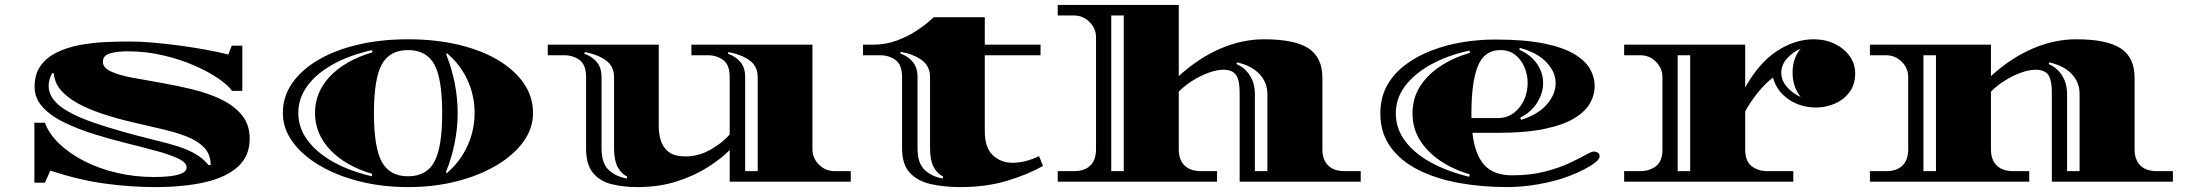

<svg xmlns="http://www.w3.org/2000/svg" viewBox="-20 -740 8900 782"><path d="M612 22Q511 22 406 7.5Q301 -7 185 -45L163 4H120V-240H163Q180 -194 222 -154Q264 -114 324 -83.5Q384 -53 456.5 -36Q529 -19 608 -19Q639 -19 669 -22Q699 -25 719.5 -33.5Q740 -42 740 -58Q740 -78 706.5 -94Q673 -110 618 -125Q563 -140 496.5 -156.5Q430 -173 364 -193.5Q298 -214 243 -240.5Q188 -267 154.5 -303Q121 -339 121 -386Q121 -439 146 -473Q171 -507 212.5 -527Q254 -547 304.5 -556.5Q355 -566 408 -568.5Q461 -571 507 -571Q549 -571 602 -566.5Q655 -562 711 -554.5Q767 -547 818.5 -537.5Q870 -528 910 -518Q913 -527 917 -536.5Q921 -546 924 -554H967V-370H925Q910 -392 870.5 -419.5Q831 -447 773 -472.5Q715 -498 645 -514.5Q575 -531 499 -531Q457 -531 428 -522.5Q399 -514 399 -488Q399 -464 431.5 -449Q464 -434 517 -424Q570 -414 634 -403Q698 -392 762 -376.5Q826 -361 879 -336Q932 -311 964.5 -272Q997 -233 997 -175Q997 -105 949.5 -61.5Q902 -18 815.5 2Q729 22 612 22ZM830 -67 838 -68Q838 -112 810.5 -140Q783 -168 736.5 -185.5Q690 -203 632 -216Q574 -229 512 -244Q453 -258 398.5 -276Q344 -294 300 -317.5Q256 -341 229 -371.5Q202 -402 199 -442H192Q178 -414 178 -391Q178 -345 224 -308.5Q270 -272 364.5 -239.5Q459 -207 604 -171Q664 -157 705.5 -143.5Q747 -130 777 -112.5Q807 -95 830 -67Z M1642 22Q1536 22 1443.5 -1.5Q1351 -25 1281 -66.5Q1211 -108 1171.5 -162.5Q1132 -217 1132 -280Q1132 -346 1169.5 -400.5Q1207 -455 1275.5 -495.5Q1344 -536 1437.5 -558Q1531 -580 1642 -580Q1753 -580 1846.5 -558Q1940 -536 2008 -495.5Q2076 -455 2113.5 -400.5Q2151 -346 2151 -280Q2151 -217 2111.5 -162.5Q2072 -108 2002 -66.5Q1932 -25 1840 -1.5Q1748 22 1642 22ZM1494 -22 1496 -32Q1387 -64 1325 -129.5Q1263 -195 1263 -280Q1263 -365 1324.5 -429.5Q1386 -494 1497 -527L1495 -536Q1402 -515 1334.5 -477Q1267 -439 1231 -389Q1195 -339 1195 -280Q1195 -192 1275 -123.5Q1355 -55 1494 -22ZM1642 -22Q1717 -22 1749 -81Q1781 -140 1781 -279Q1781 -419 1749 -477.5Q1717 -536 1642 -536Q1567 -536 1535 -477.5Q1503 -419 1503 -279Q1503 -140 1535 -81Q1567 -22 1642 -22ZM1800 -35Q1854 -81 1883.5 -145Q1913 -209 1913 -280Q1913 -351 1884 -414Q1855 -477 1801 -523L1797 -520Q1844 -400 1844 -280Q1844 -158 1796 -38Z M2576 22Q2518 22 2470.5 10Q2423 -2 2395 -36Q2367 -70 2367 -136V-426Q2367 -476 2340.5 -495.5Q2314 -515 2277 -515H2211V-558H2663V-225Q2663 -201 2670 -172.5Q2677 -144 2700.5 -123.5Q2724 -103 2772 -103Q2826 -103 2874 -130.5Q2922 -158 2952 -192V-426Q2952 -476 2925.5 -495.5Q2899 -515 2862 -515H2796V-558H3289V-132Q3289 -96 3315.5 -69.5Q3342 -43 3379 -43H3445V0H2952V-129Q2919 -95 2864.5 -60Q2810 -25 2737.5 -1.5Q2665 22 2576 22ZM2533 -13 2534 -21Q2510 -33 2495.5 -60Q2481 -87 2481 -136V-426Q2481 -470 2448 -494Q2415 -518 2362 -528L2360 -521Q2392 -510 2411 -487Q2430 -464 2430 -426V-136Q2430 -76 2458.5 -48.5Q2487 -21 2533 -13ZM3015 -43H3066V-426Q3066 -470 3033 -494Q3000 -518 2947 -528L2945 -521Q2977 -510 2996 -487Q3015 -464 3015 -426Z M3892 22Q3826 22 3772 10Q3718 -2 3686 -36Q3654 -70 3654 -136V-426Q3654 -476 3627.5 -495.5Q3601 -515 3564 -515H3495V-558H3535Q3588 -558 3633 -575Q3678 -592 3711.5 -614Q3745 -636 3764 -653Q3783 -670 3783 -670H3991V-558H4218V-515H3991V-205Q3991 -139 4023.5 -108Q4056 -77 4105 -77Q4155 -77 4212 -104L4228 -64Q4166 -29 4081 -3.5Q3996 22 3892 22ZM3647 -522Q3679 -511 3698 -487.5Q3717 -464 3717 -426V-136Q3717 -76 3745.5 -48.5Q3774 -21 3820 -13L3821 -21Q3797 -33 3782.5 -60Q3768 -87 3768 -136V-426Q3768 -470 3735 -494.5Q3702 -519 3649 -529Z M4288 0V-43H4354Q4398 -43 4421 -66Q4444 -89 4444 -132V-588Q4444 -624 4417.5 -650.5Q4391 -677 4354 -677H4288V-720H4781V-430Q4862 -504 4950.5 -542Q5039 -580 5128 -580Q5253 -580 5309.5 -543Q5366 -506 5366 -423V-132Q5366 -89 5389.5 -66Q5413 -43 5456 -43H5522V0H5029V-364Q5029 -414 5014 -435Q4999 -456 4963 -456Q4937 -456 4904.5 -444.5Q4872 -433 4839.5 -413Q4807 -393 4781 -367V-132Q4781 -89 4804.5 -66Q4828 -43 4871 -43H4937V0ZM4506 -43H4557V-677H4506ZM5091 -43H5142V-357Q5142 -404 5109.5 -438.5Q5077 -473 5018 -486L5016 -479Q5051 -464 5071 -432Q5091 -400 5091 -357Z M6119 22Q6015 22 5921.5 5Q5828 -12 5756 -48.5Q5684 -85 5643 -142Q5602 -199 5602 -278Q5602 -343 5629.5 -392Q5657 -441 5704.5 -476.5Q5752 -512 5812.5 -535Q5873 -558 5939 -568.5Q6005 -579 6069 -579Q6189 -579 6268 -563Q6347 -547 6392.5 -519.5Q6438 -492 6456.5 -458.5Q6475 -425 6475 -389Q6475 -354 6456.5 -320.5Q6438 -287 6394 -259.5Q6350 -232 6273 -215.5Q6196 -199 6078 -199H5977Q5987 -111 6025 -68.5Q6063 -26 6139 -26Q6212 -26 6269.5 -40.5Q6327 -55 6369 -74.5Q6411 -94 6437 -108.5Q6463 -123 6472 -123Q6478 -123 6486.5 -119Q6495 -115 6495 -103Q6495 -92 6477 -78Q6459 -64 6431 -49.5Q6403 -35 6371 -23Q6316 -2 6248 10Q6180 22 6119 22ZM6175 -252Q6244 -273 6280 -314.5Q6316 -356 6316 -402Q6316 -447 6278.5 -486.5Q6241 -526 6170 -545L6168 -537Q6216 -516 6240.5 -479.5Q6265 -443 6265 -402Q6265 -362 6241.5 -323Q6218 -284 6172 -261ZM5973 -279Q5973 -268 5973 -259H6078Q6118 -259 6145.5 -280Q6173 -301 6187.5 -333.5Q6202 -366 6202 -402Q6202 -436 6189 -466.5Q6176 -497 6151.5 -516.5Q6127 -536 6090 -536Q6026 -536 5999.5 -471.5Q5973 -407 5973 -279ZM5964 -20 5966 -30Q5898 -50 5845.5 -85.5Q5793 -121 5763 -169.5Q5733 -218 5733 -278Q5733 -339 5763 -387Q5793 -435 5846 -470Q5899 -505 5967 -525L5965 -534Q5877 -515 5809.5 -478Q5742 -441 5703.5 -390.5Q5665 -340 5665 -278Q5665 -216 5703.5 -165Q5742 -114 5809.5 -77.5Q5877 -41 5964 -20Z M6595 0V-43H6661Q6698 -43 6724.5 -63Q6751 -83 6751 -132V-426Q6751 -462 6724.5 -488.5Q6698 -515 6661 -515H6595V-558H7088V-384Q7145 -485 7218 -532.5Q7291 -580 7367 -580Q7414 -580 7452.5 -561.5Q7491 -543 7513.5 -511.5Q7536 -480 7536 -441Q7536 -396 7513 -365Q7490 -334 7453 -318Q7416 -302 7375 -302Q7338 -302 7302.5 -315.5Q7267 -329 7240 -356Q7213 -383 7201 -424Q7169 -400 7138 -361Q7107 -322 7088 -286V-132Q7088 -83 7114.5 -63Q7141 -43 7178 -43H7284V0ZM7314 -345Q7281 -387 7281 -444Q7281 -503 7314 -542Q7280 -527 7257.5 -501Q7235 -475 7235 -444Q7235 -413 7257.5 -386.5Q7280 -360 7314 -345ZM6813 -43H6864V-515H6813Z M7596 0V-43H7662Q7706 -43 7729 -66Q7752 -89 7752 -132V-426Q7752 -462 7725.5 -488.5Q7699 -515 7662 -515H7596V-558H8089V-430Q8170 -504 8258.5 -542Q8347 -580 8436 -580Q8561 -580 8617.5 -543Q8674 -506 8674 -423V-132Q8674 -89 8697.5 -66Q8721 -43 8764 -43H8830V0H8337V-364Q8337 -415 8322 -435.5Q8307 -456 8271 -456Q8245 -456 8212.5 -444.5Q8180 -433 8147.5 -413Q8115 -393 8089 -367V-132Q8089 -89 8112.5 -66Q8136 -43 8179 -43H8245V0ZM7814 -43H7865V-515H7814ZM8399 -43H8450V-357Q8450 -405 8417.5 -439Q8385 -473 8326 -486L8324 -479Q8359 -464 8379 -432Q8399 -400 8399 -357Z"/></svg>

Font: Diplomata
Style: Regular
Weight: 400
Designer: Eduardo Rodriguez Tunni
Foundry: Eduardo Rodriguez Tunni
Version: Version 1.002; ttfautohint (v1.8.4.7-5d5b);gftools[0.9.23]